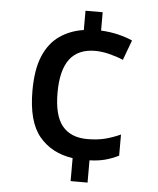

<svg xmlns="http://www.w3.org/2000/svg" viewBox="-53 -769 677 824"><g transform="rotate(5 286.0 -357.0)"><path d="M356 -645Q396 -643 431 -634.5Q466 -626 492 -614L460 -528Q432 -540 399.5 -548Q367 -556 339 -556Q265 -556 229 -508Q193 -460 193 -363Q193 -265 229.5 -220.5Q266 -176 337 -176Q381 -176 414 -184.5Q447 -193 480 -208V-117Q452 -103 422.5 -95Q393 -87 355 -86V10H282V-89Q191 -102 138 -165.5Q85 -229 85 -362Q85 -454 109.5 -512Q134 -570 178.5 -601Q223 -632 282 -641V-724H356Z"/></g></svg>

Font: Noto Sans Gurmukhi UI Medium
Style: Regular
Weight: 500
Designer: Jelle Bosma - Monotype Design Team
Foundry: Monotype Imaging Inc.
Version: Version 2.004; ttfautohint (v1.8.4.7-5d5b)